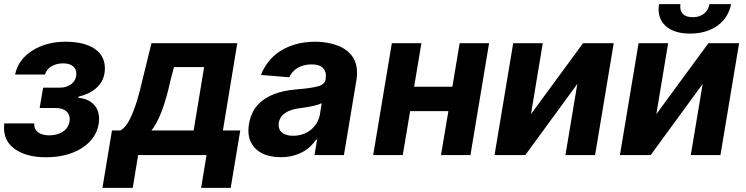

<svg xmlns="http://www.w3.org/2000/svg" viewBox="-26 -756 3638 936"><path d="M197.8 10.7Q99.8 10.7 43 -32Q-6.4 -68.2 -6.4 -133.5Q-6.4 -143.1 -5.3 -154.5H141.3L141 -148.1Q141 -135.7 146.3 -126.1Q151.6 -116.5 161.4 -109.7Q171.2 -103 184.8 -99.6Q198.5 -96.2 214.8 -96.2Q251.1 -96.2 278.1 -112.6Q306.1 -129.3 312.9 -163Q313.9 -169.4 313.9 -175.4Q313.9 -199.9 296 -214.7Q278.1 -229.4 245.7 -229.4H167.3L184.3 -328.5H262.8Q282.7 -328.5 298.3 -333.8Q313.9 -339.1 324.6 -348.4Q335.2 -357.6 340.7 -369.9Q346.2 -382.1 346.2 -395.6Q346.2 -419 329.9 -433.1Q313.6 -447.1 281.6 -447.1Q249.3 -447.1 224.4 -432.5Q200.3 -418 193.5 -392.8H47.6Q62.9 -466.6 132.1 -509.6Q200.6 -552.6 293 -552.6Q340.9 -552.6 377 -543.3Q413 -534.1 437.1 -517Q461.3 -500 473.4 -476.2Q485.4 -452.4 485.4 -423.7Q485.4 -362.9 442.8 -326.3Q409.8 -297.2 356.9 -284.8L355.5 -279.1Q402.3 -275.6 430 -247.9Q457 -220.9 457 -176.1Q457 -155.9 451.7 -135.8Q446.4 -115.8 435.7 -97.3Q425.1 -78.8 408.6 -62.3Q392 -45.8 369.7 -32Q298.7 10.7 197.8 10.7Z M1098.7 159.8H954.5L980.8 0H647.4L621.1 159.8H473.4L519.9 -120H561.8Q587.7 -136 606.9 -174.7Q626.4 -214.1 641.5 -263.7Q656.6 -313.2 668.7 -367.2L712.4 -545.5H1130.7L1060.7 -120H1145.2ZM918 -120 969.1 -429H822.1L805.8 -367.2Q767 -187.9 712.4 -120Z M1342 10.3Q1317.5 10.3 1295.3 6Q1273.1 1.8 1254.4 -7.3Q1235.8 -16.3 1221.2 -30Q1206.7 -43.7 1197.1 -62.5Q1185 -86.3 1185 -119.3Q1185 -153.8 1197.4 -188.9Q1209.5 -223 1233 -247.5Q1294 -310.7 1420.8 -320.3Q1492.2 -326.3 1524.5 -335.2Q1557.9 -344.5 1561.4 -369.3Q1561.4 -372.2 1561.6 -374.3Q1561.8 -376.4 1562.1 -378.2Q1562.5 -380 1562.7 -381.9Q1562.9 -383.9 1562.9 -386.4Q1562.9 -412.3 1545.8 -427.2Q1528.8 -442.1 1493.3 -442.1Q1471.9 -442.1 1454.5 -437.3Q1437.1 -432.5 1423.5 -424.2Q1409.8 -415.8 1400 -404.3Q1390.3 -392.8 1384.2 -379.3L1246.4 -390.6Q1259.9 -426.5 1283.7 -456.3Q1307.5 -486.2 1340.9 -507.5Q1374.3 -528.8 1417.1 -540.7Q1459.9 -552.6 1511.4 -552.6Q1571.4 -552.6 1621.1 -533.4Q1670.8 -514.6 1696.4 -473.7Q1714.5 -443.9 1714.5 -401.6Q1714.5 -393.5 1714 -385.1Q1713.4 -376.8 1712 -367.9L1650.6 0H1507.1L1519.9 -75.6H1515.6Q1502.5 -56.5 1485.1 -40.5Q1467.7 -24.5 1445.8 -13.3Q1424 -2.1 1398.1 4.1Q1372.2 10.3 1342 10.3ZM1402.7 -94.1Q1428.6 -94.1 1450.6 -101.9Q1472.7 -109.7 1489.5 -123.4Q1506.4 -137.1 1517.6 -155.4Q1528.8 -173.7 1533 -195L1542.3 -252.8Q1515.6 -239.3 1437.1 -228.7Q1343 -217.3 1333.1 -157.3Q1332.7 -154.5 1332.6 -151.8Q1332.4 -149.1 1332.4 -146.7Q1332.4 -120.4 1352.3 -106.9Q1371.8 -94.1 1402.7 -94.1Z M2267.4 0H2123.9L2159.8 -214.1H1973.4L1937.5 0H1793.3L1884.2 -545.5H2028.4L1992.9 -333.1H2179.3L2214.8 -545.5H2358.3Z M2875 0H2730.5L2788.4 -346.9L2534.8 0H2384.9L2475.9 -545.5H2620L2562.5 -199.6L2816.4 -545.5H2965.9Z M3338.4 -592.3Q3257.8 -592.3 3217 -631.4Q3184.7 -662.3 3184.7 -710.6Q3184.7 -722.3 3186.8 -735.8H3291.2Q3290.1 -729.4 3290.1 -723.4Q3290.1 -700.6 3304.9 -686.4Q3319.6 -672.2 3351.6 -672.2Q3370.4 -672.2 3384.6 -677.6Q3398.8 -682.9 3408.7 -691.6Q3418.7 -700.3 3424.5 -711.8Q3430.4 -723.4 3432.5 -735.8H3538Q3532 -704.2 3515.8 -677.9Q3499.6 -651.6 3474.1 -632.6Q3448.5 -613.6 3414.4 -603Q3380.3 -592.3 3338.4 -592.3ZM3486.2 0H3341.6L3399.5 -346.9L3146 0H2996.1L3087 -545.5H3231.2L3173.7 -199.6L3427.6 -545.5H3577.1Z"/></svg>

Font: Linik Sans
Style: Bold Italic
Weight: 700
Italic angle: 9°
Designer: Fonts by Rasmus Andersson / Changes by Cristiano Sobral with parts from Marc Monis
Foundry: rsms
Version: Version 3.020; ttfautohint (v1.6)